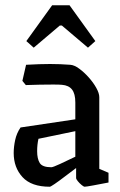

<svg xmlns="http://www.w3.org/2000/svg" viewBox="-20 -700 455 729"><path d="M169 9Q99 9 65.5 -27.5Q32 -64 32 -119Q32 -142 37.5 -168Q43 -194 58 -216L266 -247V-311Q266 -344 253.5 -360Q241 -376 215 -378Q205 -379 182 -379Q159 -379 131 -378.5Q103 -378 78 -377L65 -393L79 -454Q132 -457 170 -457Q208 -457 247 -454Q262 -453 280.5 -439.5Q299 -426 316.5 -406.5Q334 -387 345.5 -366.5Q357 -346 357 -331V-59L392 -44V-7Q361 -1 334 4Q307 9 301 9Q298 9 290 2.5Q282 -4 275.5 -12Q269 -20 269 -24V-62Q246 -45 224.5 -28.5Q203 -12 187.5 -1.5Q172 9 169 9ZM121 -126Q121 -97 131 -81Q141 -65 175 -65Q181 -65 208 -77.5Q235 -90 266 -105V-202L126 -173Q121 -151 121 -126ZM108 -519 80 -544 178 -680H244L342 -544L314 -519L215 -603H207Z"/></svg>

Font: Grenze Gotisch
Style: Regular
Weight: 400
Designer: Renata Polastri
Foundry: Omnibus-Type
Version: Version 1.001